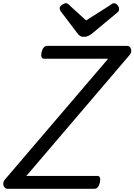

<svg xmlns="http://www.w3.org/2000/svg" viewBox="-65 -1173 835 1193"><path d="M-18 0Q-30 0 -37.5 -9.5Q-45 -19 -44.5 -33Q-44 -47 -34 -58L607 -808H210Q198 -808 193.5 -817.5Q189 -827 193 -848Q198 -868 207 -878Q216 -888 228 -888H724Q743 -888 749 -868Q755 -848 740 -831L99 -80H539Q551 -80 555.5 -70.5Q560 -61 556 -40Q551 -20 542.5 -10Q534 0 522 0ZM643 -1153Q655 -1153 665 -1141Q675 -1129 675 -1118Q675 -1110 672.5 -1105Q670 -1100 665 -1096L510 -967Q497 -956 484.5 -950Q472 -944 455 -944Q441 -944 431 -951Q421 -958 413 -970L313 -1102Q308 -1109 307 -1114Q306 -1119 306 -1122Q306 -1134 320.5 -1143.5Q335 -1153 344 -1153Q354 -1153 359 -1148Q364 -1143 370 -1137L470 -1046L615 -1138Q622 -1142 628.5 -1147.5Q635 -1153 643 -1153Z"/></svg>

Font: Playwrite DE SAS
Style: Regular
Weight: 400
Designer: Veronika Burian, José Scaglione
Foundry: TypeTogether
Version: Version 1.002